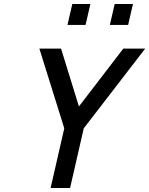

<svg xmlns="http://www.w3.org/2000/svg" viewBox="-20 -936 743 956"><path d="M329 0H232L300 -297L176 -694H284L373 -406L594 -694H703L397 -297ZM340 -916H430L406 -812H316ZM551 -916H642L618 -812H527Z"/></svg>

Font: Panefresco 600wt
Style: Italic
Weight: 600
Foundry: Campivisivi & Chank Co
Version: Version 1.000